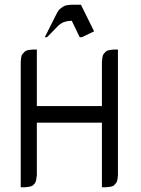

<svg xmlns="http://www.w3.org/2000/svg" viewBox="-20 -794 597 814"><path d="M67.9 0V-532.2L69.8 -549.8L71.8 -559.1L76.2 -565.9L85 -575.2L92.8 -580.1L102.1 -582L119.1 -584H136.2V-344.2H412.1V-532.2L414.1 -549.8L416 -559.1L419.9 -565.9L428.2 -575.2L437 -580.1L445.8 -582L462.9 -584H480V-50.8L478 -34.2L476.1 -24.9L471.2 -17.1L462.9 -7.8L455.1 -3.9L445.8 -2L428.2 0H412.1V-273.9H136.2V-50.8L133.8 -34.2L131.8 -24.9L127.9 -17.1L119.1 -7.8L110.8 -3.9L102.1 -2L85 0ZM169.9 -636.2 222.2 -740.2 230 -752 233.9 -755.9 248 -766.1 255.9 -770 264.2 -772 282.2 -773.9H323.2L378.9 -661.1L327.1 -636.2H317.9L284.2 -706.1L264.2 -704.1L248 -699.2L243.2 -696.8L230 -688L179.2 -636.2Z"/></svg>

Font: Petahja
Style: Regular
Weight: 400
Designer: T. Christopher White
Version: Version 1.1